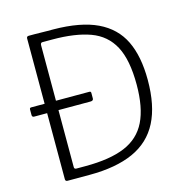

<svg xmlns="http://www.w3.org/2000/svg" viewBox="-108 -846 926 949"><g transform="rotate(-15 354.5 -371.0)"><path d="M348 -361Q348 -349 333 -349H45Q39 -349 36.5 -352Q34 -355 34 -360V-388Q34 -397 42 -397H340Q348 -397 348 -389ZM122 0Q111 0 111 -11V-731Q111 -737 114 -739.5Q117 -742 122 -742Q137 -742 153 -742Q169 -742 185 -741.5Q201 -741 216.5 -741Q232 -741 247 -741Q387 -740 472 -699.5Q557 -659 595.5 -579.5Q634 -500 634 -379Q634 -248 591 -164Q548 -80 459 -40Q370 0 234 0ZM180 -47H227Q352 -47 428.5 -79Q505 -111 540 -182.5Q575 -254 575 -371Q575 -498 537.5 -568Q500 -638 423.5 -666Q347 -694 230 -694H179Q169 -694 169 -680V-57Q169 -47 180 -47Z"/></g></svg>

Font: Libre Franklin ExtraLight
Style: Regular
Weight: 250
Designer: Pablo Impallari, Rodrigo Fuenzalida, Nhung Nguyen
Foundry: Impallari Type
Version: Version 3.000